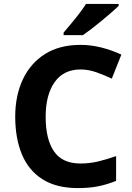

<svg xmlns="http://www.w3.org/2000/svg" viewBox="-20 -954 677 984"><path d="M393 -598Q306 -598 260 -533Q214 -468 214 -355Q214 -241 256.5 -178.5Q299 -116 393 -116Q437 -116 480.5 -126Q524 -136 575 -154V-27Q528 -8 482 1Q436 10 379 10Q269 10 197.5 -35.5Q126 -81 92 -163.5Q58 -246 58 -356Q58 -464 97 -547Q136 -630 210.5 -677Q285 -724 393 -724Q446 -724 499.5 -710.5Q553 -697 602 -674L553 -551Q513 -570 472.5 -584Q432 -598 393 -598ZM588 -924Q574 -910 551 -890Q528 -870 501.5 -848Q475 -826 449.5 -806.5Q424 -787 405 -774H306V-787Q322 -806 343.5 -831.5Q365 -857 386 -884.5Q407 -912 421 -934H588Z"/></svg>

Font: Noto Sans Gurmukhi UI
Style: Bold
Weight: 700
Designer: Jelle Bosma - Monotype Design Team
Foundry: Monotype Imaging Inc.
Version: Version 2.004; ttfautohint (v1.8.4.7-5d5b)